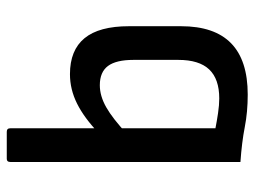

<svg xmlns="http://www.w3.org/2000/svg" viewBox="-110 -612 734 553"><g transform="rotate(-90 256.5 -336.0)"><path d="M260 11Q210 11 166.5 2.5Q123 -6 66 -10V-673Q66 -683 75 -683H153Q163 -683 163 -673V-82Q183 -78 206.5 -74.5Q230 -71 249 -71Q305 -71 332.5 -100Q360 -129 360 -189V-318Q360 -368 342.5 -391.5Q325 -415 287 -415Q256 -415 223.5 -396.5Q191 -378 147 -337L149 -418Q193 -460 234 -480.5Q275 -501 319 -501Q388 -501 422.5 -459Q457 -417 457 -331V-181Q457 -85 408 -37Q359 11 260 11Z"/></g></svg>

Font: Sofia Sans Semi Condensed SemiBold
Style: Regular
Weight: 600
Designer: Botio Nikoltchev, Ani Petrova
Foundry: lettersoup
Version: Version 4.100